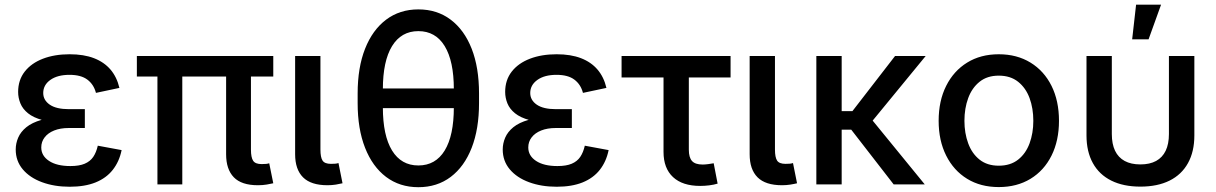

<svg xmlns="http://www.w3.org/2000/svg" viewBox="-20 -779 5136 811"><path d="M274.4 9.8Q209.5 9.8 157.7 -9.3Q106 -28.3 76.2 -63.7Q46.4 -99.1 46.4 -147.5Q46.4 -173.3 56.9 -197.8Q67.4 -222.2 91.3 -241.7Q115.2 -261.2 155.5 -272.7Q195.8 -284.2 254.9 -284.2H338.4V-238.3H270.5Q234.9 -238.3 208.7 -227.8Q182.6 -217.3 168.5 -198.7Q154.3 -180.2 154.3 -156.2Q154.3 -121.1 187 -99.4Q219.7 -77.6 277.3 -77.6Q314.5 -77.6 337.6 -87.4Q360.8 -97.2 373.8 -116.2Q386.7 -135.3 393.1 -163.6L493.7 -145Q483.9 -96.7 456.5 -61.8Q429.2 -26.9 383.8 -8.5Q338.4 9.8 274.4 9.8ZM255.9 -261.2Q198.2 -261.2 159.7 -271.7Q121.1 -282.2 98.4 -300.5Q75.7 -318.8 66.2 -342.3Q56.6 -365.7 56.6 -390.6Q56.6 -440.9 84.5 -476.6Q112.3 -512.2 161.4 -531Q210.4 -549.8 273.9 -549.8Q334 -549.8 377 -533.2Q419.9 -516.6 446.8 -485.1Q473.6 -453.6 484.4 -407.7L385.3 -386.7Q376 -422.4 349.1 -442.6Q322.3 -462.9 273.4 -462.9Q222.7 -462.9 192.6 -441.4Q162.6 -419.9 162.6 -386.2Q162.6 -356 190.2 -336.9Q217.8 -317.9 271.5 -317.9H338.4V-261.2Z M1069.3 3.4Q1000 3.4 967.5 -30.3Q935.1 -64 935.1 -127.4V-514.2H1040V-147Q1040 -113.8 1049.3 -99.9Q1058.6 -85.9 1085 -85.9Q1097.2 -85.9 1104.2 -86.7Q1111.3 -87.4 1117.2 -89.4L1134.3 -4.9Q1123.5 -2.4 1106.7 0.5Q1089.8 3.4 1069.3 3.4ZM645 0V-514.2H750V0ZM558.1 -455.6V-542.5H1134.3V-455.6Z M1363.3 3.4Q1293.5 3.4 1260 -30Q1226.6 -63.5 1226.6 -127.4V-542.5H1333.5V-147.5Q1333.5 -114.3 1342.5 -100.6Q1351.6 -86.9 1377.9 -86.9Q1390.1 -86.9 1397 -87.6Q1403.8 -88.4 1409.7 -90.3L1426.8 -4.9Q1415.5 -2 1398.7 0.7Q1381.8 3.4 1363.3 3.4Z M1747.1 11.7Q1668.5 11.7 1610.8 -31.7Q1553.2 -75.2 1522 -154.8Q1490.7 -234.4 1490.7 -343.3V-384.3Q1490.7 -493.7 1522 -573Q1553.2 -652.3 1610.8 -695.8Q1668.5 -739.3 1747.1 -739.3Q1826.2 -739.3 1883.8 -695.8Q1941.4 -652.3 1972.4 -573Q2003.4 -493.7 2003.4 -384.3V-343.3Q2003.4 -234.4 1972.4 -154.8Q1941.4 -75.2 1883.8 -31.7Q1826.2 11.7 1747.1 11.7ZM1747.1 -80.1Q1819.8 -80.1 1858.4 -143.3Q1897 -206.5 1897 -325.7V-401.9Q1897 -521 1858.4 -584.2Q1819.8 -647.5 1747.1 -647.5Q1674.8 -647.5 1636 -584.2Q1597.2 -521 1597.2 -401.9V-325.7Q1597.2 -206.5 1636 -143.3Q1674.8 -80.1 1747.1 -80.1ZM1573.2 -322.3V-405.3H1922.9V-322.3Z M2331.5 9.8Q2266.6 9.8 2214.8 -9.3Q2163.1 -28.3 2133.3 -63.7Q2103.5 -99.1 2103.5 -147.5Q2103.5 -173.3 2114 -197.8Q2124.5 -222.2 2148.4 -241.7Q2172.4 -261.2 2212.6 -272.7Q2252.9 -284.2 2312 -284.2H2395.5V-238.3H2327.6Q2292 -238.3 2265.9 -227.8Q2239.7 -217.3 2225.6 -198.7Q2211.4 -180.2 2211.4 -156.2Q2211.4 -121.1 2244.1 -99.4Q2276.9 -77.6 2334.5 -77.6Q2371.6 -77.6 2394.8 -87.4Q2418 -97.2 2430.9 -116.2Q2443.8 -135.3 2450.2 -163.6L2550.8 -145Q2541 -96.7 2513.7 -61.8Q2486.3 -26.9 2440.9 -8.5Q2395.5 9.8 2331.5 9.8ZM2313 -261.2Q2255.4 -261.2 2216.8 -271.7Q2178.2 -282.2 2155.5 -300.5Q2132.8 -318.8 2123.3 -342.3Q2113.8 -365.7 2113.8 -390.6Q2113.8 -440.9 2141.6 -476.6Q2169.4 -512.2 2218.5 -531Q2267.6 -549.8 2331.1 -549.8Q2391.1 -549.8 2434.1 -533.2Q2477.1 -516.6 2503.9 -485.1Q2530.8 -453.6 2541.5 -407.7L2442.4 -386.7Q2433.1 -422.4 2406.2 -442.6Q2379.4 -462.9 2330.6 -462.9Q2279.8 -462.9 2249.8 -441.4Q2219.7 -419.9 2219.7 -386.2Q2219.7 -356 2247.3 -336.9Q2274.9 -317.9 2328.6 -317.9H2395.5V-261.2Z M2937.5 6.3Q2862.8 6.3 2822.8 -31Q2782.7 -68.4 2782.7 -137.2V-451.7H2605.5V-542.5H3065.9V-451.7H2889.6V-146.5Q2889.6 -113.8 2903.1 -98.9Q2916.5 -84 2948.2 -84Q2957.5 -84 2970.9 -85.7Q2984.4 -87.4 2994.6 -89.4L3011.2 -3.4Q2995.1 1.5 2975.8 3.9Q2956.5 6.3 2937.5 6.3Z M3283.2 3.4Q3213.4 3.4 3179.9 -30Q3146.5 -63.5 3146.5 -127.4V-542.5H3253.4V-147.5Q3253.4 -114.3 3262.5 -100.6Q3271.5 -86.9 3297.9 -86.9Q3310.1 -86.9 3316.9 -87.6Q3323.7 -88.4 3329.6 -90.3L3346.7 -4.9Q3335.4 -2 3318.6 0.7Q3301.8 3.4 3283.2 3.4Z M3535.2 -542.5V0H3428.2V-542.5ZM3890.1 -542.5 3634.8 -231.4H3501L3500.5 -309.6H3580.6L3760.7 -542.5ZM3754.9 0 3572.8 -234.9 3640.6 -300.8 3886.2 0Z M4198.7 11.2Q4122.1 11.2 4065.2 -23.7Q4008.3 -58.6 3976.6 -121.8Q3944.8 -185.1 3944.8 -268.6Q3944.8 -353 3976.6 -416.3Q4008.3 -479.5 4065.2 -514.6Q4122.1 -549.8 4198.7 -549.8Q4275.4 -549.8 4332.8 -514.6Q4390.1 -479.5 4421.6 -416.3Q4453.1 -353 4453.1 -268.6Q4453.1 -185.1 4421.6 -121.8Q4390.1 -58.6 4332.8 -23.7Q4275.4 11.2 4198.7 11.2ZM4198.7 -79.1Q4248 -79.1 4280.5 -104.7Q4313 -130.4 4328.9 -173.6Q4344.7 -216.8 4344.7 -268.6Q4344.7 -321.3 4328.9 -364.5Q4313 -407.7 4280.5 -433.6Q4248 -459.5 4198.7 -459.5Q4149.9 -459.5 4117.7 -433.6Q4085.4 -407.7 4069.6 -364.5Q4053.7 -321.3 4053.7 -268.6Q4053.7 -216.8 4069.6 -173.6Q4085.4 -130.4 4117.7 -104.7Q4149.9 -79.1 4198.7 -79.1Z M4796.9 9.3Q4725.1 9.3 4674.1 -16.1Q4623 -41.5 4596.2 -90.1Q4569.3 -138.7 4569.3 -207V-542.5H4676.3V-212.9Q4676.3 -170.9 4689.9 -142.3Q4703.6 -113.8 4730.5 -99.1Q4757.3 -84.5 4796.9 -84.5Q4836.4 -84.5 4863.3 -99.1Q4890.1 -113.8 4903.8 -142.3Q4917.5 -170.9 4917.5 -212.9V-542.5H5024.9V-207Q5024.9 -138.7 4998 -90.1Q4971.2 -41.5 4920.2 -16.1Q4869.1 9.3 4796.9 9.3ZM4762.2 -612.8 4778.8 -759.3H4884.3L4831.5 -612.8Z"/></svg>

Font: Inter 16pt Medium
Style: Regular
Weight: 500
Version: Version 4.001;git-66647c0bb